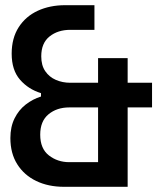

<svg xmlns="http://www.w3.org/2000/svg" viewBox="-20 -720 610 740"><path d="M227 0Q166 0 119.5 -22.5Q73 -45 46.5 -87Q20 -129 20 -188Q20 -231 36 -263.5Q52 -296 79 -317Q106 -338 138 -348V-361Q89 -376 57 -413Q25 -450 25 -513Q25 -573 52 -615Q79 -657 125.5 -678.5Q172 -700 231 -700H344V-605H251Q203 -605 171 -579.5Q139 -554 139 -503Q139 -468 154.5 -445.5Q170 -423 195.5 -412Q221 -401 251 -401H358V-496H472V-401H566V-306H472V0ZM358 -95V-306H247Q199 -306 167 -279.5Q135 -253 135 -201Q135 -147 168.5 -121Q202 -95 247 -95Z"/></svg>

Font: Space Grotesk Frontify SemiBold
Style: Regular
Weight: 600
Designer: Florian Karsten
Version: Version 2.000